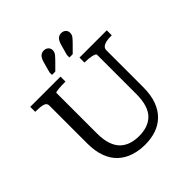

<svg xmlns="http://www.w3.org/2000/svg" viewBox="-236 -1091 1279 1279"><g transform="rotate(-45 403.5 -451.0)"><path d="M232 -271Q232 -211 246 -170Q260 -129 285 -105Q310 -81 344 -70Q378 -59 419 -59Q459 -59 492.5 -70Q526 -81 551 -105Q576 -129 589.5 -170Q603 -211 603 -271V-641Q603 -646 595 -650Q587 -654 574 -657Q561 -660 545.5 -661.5Q530 -663 516 -663H507V-710H764V-663H753Q729 -663 709.5 -658.5Q690 -654 679 -644Q668 -634 668 -617V-271Q668 -196 648 -142.5Q628 -89 592 -55Q556 -21 509 -5.5Q462 10 408 10Q350 10 301 -6Q252 -22 215.5 -55.5Q179 -89 159 -142.5Q139 -196 139 -271V-627Q139 -649 115 -656Q91 -663 54 -663H43V-710H328V-663H319Q305 -663 289.5 -662.5Q274 -662 261 -660.5Q248 -659 240 -657.5Q232 -656 232 -653ZM316 -854Q322 -876 330 -888.5Q338 -901 348.5 -906.5Q359 -912 371 -912Q390 -912 403 -901Q416 -890 416 -871Q416 -852 403.5 -837Q391 -822 371 -802L327 -758H296V-781ZM480 -854Q486 -876 494 -888.5Q502 -901 512.5 -906.5Q523 -912 535 -912Q554 -912 567 -901Q580 -890 580 -871Q580 -852 567.5 -837Q555 -822 535 -802L491 -758H460V-781Z"/></g></svg>

Font: Roboto Serif 20pt
Style: Regular
Weight: 400
Designer: Greg Gazdowicz
Foundry: Commercial Type
Version: Version 1.008